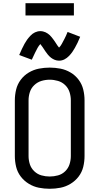

<svg xmlns="http://www.w3.org/2000/svg" viewBox="-20 -1162 616 1190"><path d="M288 8Q322 8 355 1.5Q388 -5 417.5 -23Q447 -41 467.5 -68Q488 -95 496 -128Q504 -161 504 -195V-540Q504 -574 496 -607Q488 -640 467.5 -667.5Q447 -695 417.5 -712.5Q388 -730 355 -736.5Q322 -743 288 -743Q254 -743 221 -736.5Q188 -730 158.5 -712.5Q129 -695 108.5 -667.5Q88 -640 80 -607Q72 -574 72 -540V-195Q72 -161 80 -128Q88 -95 108.5 -68Q129 -41 158.5 -23Q188 -5 221 1.5Q254 8 288 8ZM288 -68Q262 -68 237 -75Q212 -82 192.5 -100.5Q173 -119 165 -144Q157 -169 157 -195V-540Q157 -566 165 -591Q173 -616 192.5 -634.5Q212 -653 237 -660.5Q262 -668 288 -668Q314 -668 339.5 -660.5Q365 -653 384 -634.5Q403 -616 411 -591Q419 -566 419 -540V-195Q419 -169 411 -144Q403 -119 384 -100.5Q365 -82 339.5 -75Q314 -68 288 -68ZM346 -786Q364 -786 379.5 -794Q395 -802 407.5 -815Q420 -828 428 -839.5Q436 -851 444 -865Q452 -879 460.5 -896.5Q469 -914 477 -934L399 -964Q389 -939 379.5 -921Q370 -903 363 -890Q356 -877 346 -867Q342 -871 337 -878.5Q332 -886 327.5 -893Q323 -900 319 -906Q315 -912 310 -918.5Q305 -925 299.5 -932Q294 -939 288.5 -944Q283 -949 276 -954Q269 -959 262 -962Q255 -965 247 -967Q239 -969 230 -969Q213 -969 197 -961.5Q181 -954 168.5 -940.5Q156 -927 148 -916Q140 -905 132 -890.5Q124 -876 116 -859Q108 -842 99 -821L177 -792Q188 -816 197 -834.5Q206 -853 213 -865.5Q220 -878 230 -889Q236 -882 245 -868.5Q254 -855 260.5 -845Q267 -835 276.5 -823.5Q286 -812 296.5 -804Q307 -796 319.5 -791Q332 -786 346 -786ZM438 -1066V-1142H138V-1066Z"/></svg>

Font: Iosevka Sparkle
Style: Regular
Weight: 400
Designer: Belleve Invis
Foundry: Belleve Invis
Version: Version 4.5.0; ttfautohint (v1.8.3)